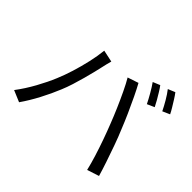

<svg xmlns="http://www.w3.org/2000/svg" viewBox="-174 -1080 1348 1348"><g transform="rotate(45 500.0 -406.0)"><path d="M823 5Q811 -46 792.5 -105.5Q774 -165 752.5 -225.5Q731 -286 710 -339Q690 -391 664.5 -450Q639 -509 613 -563.5Q587 -618 565 -655L646 -682Q666 -646 692 -592Q718 -538 744.5 -478.5Q771 -419 792 -366Q813 -317 835.5 -254Q858 -191 878.5 -130Q899 -69 912 -24ZM149 7 64 -29Q111 -91 151.5 -164.5Q192 -238 218 -301Q240 -353 260 -417Q280 -481 295 -547.5Q310 -614 316 -672L405 -653Q401 -637 395.5 -617Q390 -597 387 -580Q382 -557 373 -520Q364 -483 352 -439Q340 -395 326 -350.5Q312 -306 296 -268Q268 -199 229.5 -126Q191 -53 149 7ZM793 -618Q778 -649 755 -689Q732 -729 712 -757L765 -779Q778 -762 793 -737.5Q808 -713 822.5 -688Q837 -663 847 -642ZM905 -659Q889 -692 866.5 -730.5Q844 -769 822 -797L875 -819Q889 -801 904.5 -776Q920 -751 935 -726.5Q950 -702 959 -683Z"/></g></svg>

Font: Chocolate Classical Sans
Style: Regular
Weight: 400
Designer: 田海東、宇文滿月
Foundry: Moonlit Owen
Version: Version 1.001